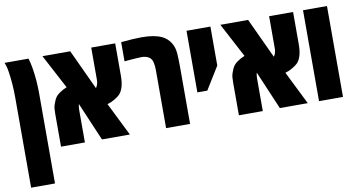

<svg xmlns="http://www.w3.org/2000/svg" viewBox="-82 -855 2449 1310"><g transform="rotate(-10 1142.5 -200.0)"><path d="M37.1 240.2V-386.2Q37.1 -438 33.2 -483.9Q29.3 -529.8 24.2 -562.5Q19 -595.2 14.6 -606.9Q12.7 -612.8 10.7 -618.4Q8.8 -624 6.8 -629.9H172.4Q182.1 -599.1 188 -563Q195.3 -521.5 199 -475.1Q202.6 -428.7 202.6 -386.2V240.2Z M286.6 0V-227.1Q286.6 -250.5 288.1 -264.2Q289.6 -277.8 293.5 -289.6Q297.4 -301.3 304.7 -318.8Q315.4 -344.7 339.8 -362.5Q364.3 -380.4 394.5 -392.6L269 -629.9H461.4L590.3 -352.5Q593.8 -355.5 596.7 -361.6Q599.6 -367.7 602.1 -374.5Q606.9 -390.6 606.9 -403.3V-629.9H772.9V-405.8Q772.9 -359.4 763.2 -327.4Q753.4 -295.4 735.8 -278.3Q725.6 -268.1 701.9 -253.4Q678.2 -238.8 649.4 -230.5L763.7 0H570.3L457 -265.6Q456.5 -262.2 455.6 -257.8Q454.6 -253.4 453.6 -248.5Q452.1 -239.3 452.1 -229V0Z M1014.6 0V-402.3Q1014.6 -433.6 1008.8 -457Q1002.9 -480.5 986.8 -491.7Q966.3 -506.3 934.1 -506.3Q922.4 -506.3 899.7 -504.9Q877 -503.4 853.5 -501.5Q830.1 -499.5 814.5 -498V-630.9Q857.9 -635.3 894.5 -637.5Q931.2 -639.6 957 -639.6Q1000.5 -639.6 1034.7 -633.8Q1068.8 -627.9 1093.8 -616.7Q1133.8 -598.6 1156.2 -561Q1174.8 -529.8 1177.7 -489.5Q1180.7 -449.2 1180.7 -401.9V0Z M1267.1 -203.1V-629.9H1432.6V-359.9L1335.9 -203.1Z M1519 0V-227.1Q1519 -250.5 1520.5 -264.2Q1522 -277.8 1525.9 -289.6Q1529.8 -301.3 1537.1 -318.8Q1547.9 -344.7 1572.3 -362.5Q1596.7 -380.4 1627 -392.6L1501.5 -629.9H1693.8L1822.8 -352.5Q1826.2 -355.5 1829.1 -361.6Q1832 -367.7 1834.5 -374.5Q1839.4 -390.6 1839.4 -403.3V-629.9H2005.4V-405.8Q2005.4 -359.4 1995.6 -327.4Q1985.8 -295.4 1968.3 -278.3Q1958 -268.1 1934.3 -253.4Q1910.6 -238.8 1881.8 -230.5L1996.1 0H1802.7L1689.5 -265.6Q1689 -262.2 1688 -257.8Q1687 -253.4 1686 -248.5Q1684.6 -239.3 1684.6 -229V0Z M2074.2 0V-629.9H2240.2V0Z"/></g></svg>

Font: Open Sans Condensed ExtraBold
Style: Regular
Weight: 800
Width: 3
Designer: Monotype Design Team
Foundry: Monotype Imaging Inc.
Version: Version 3.000; ttfautohint (v1.8.4)